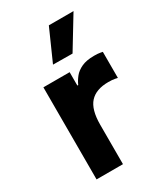

<svg xmlns="http://www.w3.org/2000/svg" viewBox="-193 -871 834 957"><g transform="rotate(-30 223.5 -392.0)"><path d="M282 -603 170 -604 250 -784H392ZM72 0V-530H223V-453H228Q237 -474 253 -494Q269 -514 297 -527Q325 -540 369 -540Q391 -540 404 -537.5Q417 -535 417 -535V-385Q417 -385 402.5 -388Q388 -391 365 -391Q294 -391 259 -352.5Q224 -314 224 -227V0Z"/></g></svg>

Font: Be Vietnam Pro
Style: Bold
Weight: 700
Designer: Lam Bao, Tony Le, Vietanh Nguyen
Foundry: Yellow Type Foundry
Version: Version 1.002; ttfautohint (v1.8.3)